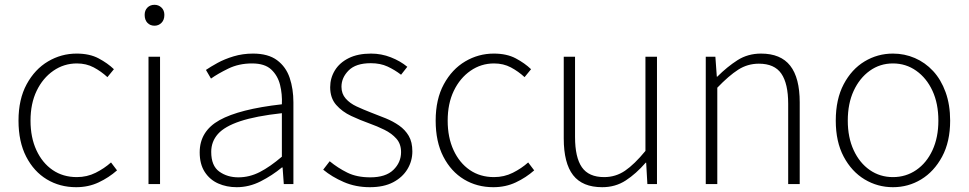

<svg xmlns="http://www.w3.org/2000/svg" viewBox="-20 -766 4031 799"><path d="M297 13Q229 13 175 -19.5Q121 -52 89 -114Q57 -176 57 -264Q57 -353 91 -415.5Q125 -478 180 -510.5Q235 -543 299 -543Q353 -543 390.5 -523Q428 -503 454 -478L427 -445Q401 -469 370 -485.5Q339 -502 300 -502Q246 -502 202 -471.5Q158 -441 132.5 -388Q107 -335 107 -264Q107 -194 131.5 -141Q156 -88 199 -58.5Q242 -29 300 -29Q342 -29 378 -47Q414 -65 442 -90L467 -57Q433 -27 390.5 -7Q348 13 297 13Z M598 0V-530H646V0ZM623 -659Q605 -659 593.5 -671Q582 -683 582 -704Q582 -723 593.5 -734.5Q605 -746 623 -746Q640 -746 652 -734.5Q664 -723 664 -704Q664 -683 652 -671Q640 -659 623 -659Z M965 13Q923 13 888 -2.5Q853 -18 832 -50.5Q811 -83 811 -132Q811 -220 893.5 -266Q976 -312 1153 -332Q1155 -374 1145.5 -412.5Q1136 -451 1109 -476.5Q1082 -502 1029 -502Q974 -502 930 -480.5Q886 -459 858 -439L837 -475Q856 -488 885 -504Q914 -520 952 -531.5Q990 -543 1033 -543Q1096 -543 1133 -515.5Q1170 -488 1185.5 -442Q1201 -396 1201 -340V0H1161L1156 -69H1153Q1113 -36 1065 -11.5Q1017 13 965 13ZM972 -28Q1018 -28 1061 -50Q1104 -72 1153 -114V-295Q1044 -283 979.5 -261.5Q915 -240 887 -208.5Q859 -177 859 -134Q859 -76 892.5 -52Q926 -28 972 -28Z M1519 13Q1460 13 1410.5 -8.5Q1361 -30 1325 -60L1352 -95Q1386 -67 1425.5 -47.5Q1465 -28 1521 -28Q1585 -28 1617 -59Q1649 -90 1649 -133Q1649 -167 1629.5 -189Q1610 -211 1579.5 -226Q1549 -241 1518 -252Q1479 -266 1441.5 -283.5Q1404 -301 1379 -329.5Q1354 -358 1354 -403Q1354 -441 1373.5 -473Q1393 -505 1431 -524Q1469 -543 1524 -543Q1567 -543 1606.5 -527.5Q1646 -512 1675 -488L1649 -455Q1623 -475 1593 -489Q1563 -503 1523 -503Q1461 -503 1431 -473Q1401 -443 1401 -405Q1401 -376 1418.5 -356Q1436 -336 1464 -323Q1492 -310 1523 -298Q1555 -286 1585.5 -273.5Q1616 -261 1641 -243.5Q1666 -226 1681 -200.5Q1696 -175 1696 -136Q1696 -96 1675.5 -62Q1655 -28 1616 -7.5Q1577 13 1519 13Z M2033 13Q1965 13 1911 -19.5Q1857 -52 1825 -114Q1793 -176 1793 -264Q1793 -353 1827 -415.5Q1861 -478 1916 -510.5Q1971 -543 2035 -543Q2089 -543 2126.5 -523Q2164 -503 2190 -478L2163 -445Q2137 -469 2106 -485.5Q2075 -502 2036 -502Q1982 -502 1938 -471.5Q1894 -441 1868.5 -388Q1843 -335 1843 -264Q1843 -194 1867.5 -141Q1892 -88 1935 -58.5Q1978 -29 2036 -29Q2078 -29 2114 -47Q2150 -65 2178 -90L2203 -57Q2169 -27 2126.5 -7Q2084 13 2033 13Z M2486 13Q2404 13 2365 -37Q2326 -87 2326 -190V-530H2373V-196Q2373 -111 2401.5 -70Q2430 -29 2494 -29Q2542 -29 2581 -55.5Q2620 -82 2666 -138V-530H2714V0H2674L2669 -89H2667Q2627 -43 2584 -15Q2541 13 2486 13Z M2917 0V-530H2957L2963 -447H2965Q3006 -488 3049 -515.5Q3092 -543 3147 -543Q3229 -543 3268.5 -492.5Q3308 -442 3308 -340V0H3260V-334Q3260 -418 3231.5 -459.5Q3203 -501 3138 -501Q3091 -501 3052 -476Q3013 -451 2965 -401V0Z M3696 13Q3632 13 3578 -19.5Q3524 -52 3491 -114Q3458 -176 3458 -264Q3458 -353 3491 -415.5Q3524 -478 3578 -510.5Q3632 -543 3696 -543Q3744 -543 3787 -524.5Q3830 -506 3863 -470.5Q3896 -435 3915 -382.5Q3934 -330 3934 -264Q3934 -176 3900.5 -114Q3867 -52 3813.5 -19.5Q3760 13 3696 13ZM3696 -29Q3750 -29 3793 -58.5Q3836 -88 3860.5 -141Q3885 -194 3885 -264Q3885 -335 3860.5 -388Q3836 -441 3793 -471.5Q3750 -502 3696 -502Q3642 -502 3599.5 -471.5Q3557 -441 3532.5 -388Q3508 -335 3508 -264Q3508 -194 3532.5 -141Q3557 -88 3599.5 -58.5Q3642 -29 3696 -29Z"/></svg>

Font: Noto Sans SC ExtraLight
Style: Regular
Weight: 250
Designer: Ryoko NISHIZUKA 西塚涼子 (kana, bopomofo & ideographs); Paul D. Hunt (Latin, Greek & Cyrillic); Sandoll Communications 산돌커뮤니
Foundry: Adobe
Version: Version 2.004-H2;hotconv 1.0.118;makeotfexe 2.5.65603